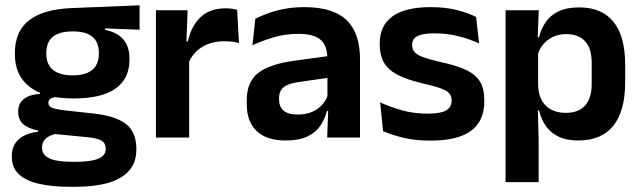

<svg xmlns="http://www.w3.org/2000/svg" viewBox="-20 -530 2468 740"><path d="M264 -150.5Q152.5 -150.5 95 -194.8Q37.5 -239 37.5 -319V-326.5Q37.5 -379.5 60.5 -416.8Q83.5 -454 132.5 -475Q181.5 -496 259.5 -499L518 -509.5V-415.5L385 -420.5V-415Q416.5 -408.5 437.2 -394.2Q458 -380 468.5 -357.8Q479 -335.5 479 -304V-299.5Q479 -227 425.5 -188.8Q372 -150.5 264 -150.5ZM258 93.5H272Q311 93.5 336.5 88.2Q362 83 374.8 72.2Q387.5 61.5 387.5 44.5V43Q387.5 22 371.2 12.2Q355 2.5 319 -1L175.5 -15L205 -16.5Q186.5 -13 172.2 -6.2Q158 0.5 150 11.5Q142 22.5 142 38.5V39.5Q142 58 155 70.2Q168 82.5 194 88Q220 93.5 258 93.5ZM251 190Q180 190 129.5 178.2Q79 166.5 52.2 141Q25.5 115.5 25.5 73.5V71.5Q25.5 43 38 23.5Q50.5 4 73.5 -7.5Q96.5 -19 126.5 -22V-27Q88.5 -34.5 69.2 -51.8Q50 -69 50 -99V-99.5Q50 -120.5 59.5 -135Q69 -149.5 87.8 -158Q106.5 -166.5 134 -168V-182.5L242.5 -155.5L207.5 -156.5Q184.5 -156 175.5 -150.2Q166.5 -144.5 166.5 -134V-133.5Q166.5 -120.5 180.5 -114.8Q194.5 -109 227 -105L344.5 -92Q427 -82.5 466.2 -51.5Q505.5 -20.5 505.5 44V46.5Q505.5 96 477.5 127.8Q449.5 159.5 396.8 174.8Q344 190 269 190ZM260.5 -239.5Q294 -239.5 316.2 -249Q338.5 -258.5 349.8 -277Q361 -295.5 361 -322V-327.5Q361 -354 350 -372.2Q339 -390.5 317 -399.8Q295 -409 261.5 -409H260Q224.5 -409 202 -399.2Q179.5 -389.5 169 -371.2Q158.5 -353 158.5 -327.5V-322Q158.5 -295.5 169.8 -277Q181 -258.5 203.8 -249Q226.5 -239.5 260.5 -239.5Z M705.5 -285 673 -370.5H704Q717.5 -430 753 -464Q788.5 -498 851.5 -498Q864.5 -498 875 -496.2Q885.5 -494.5 894 -492L901 -364Q890 -367.5 875.5 -369.2Q861 -371 845 -371Q794 -371 758.2 -348.5Q722.5 -326 705.5 -285ZM581 0V-490.5H703L697.5 -340L709 -335.5V0Z M1241 0 1245.5 -120 1242 -131V-284.5L1241.5 -306.5Q1241.5 -354.5 1215.2 -377Q1189 -399.5 1129.5 -399.5Q1079 -399.5 1034.8 -386.2Q990.5 -373 953 -355.5L964 -457.5Q986 -469 1014.2 -479.2Q1042.5 -489.5 1077.5 -496Q1112.5 -502.5 1153 -502.5Q1213 -502.5 1254.5 -488.2Q1296 -474 1320.8 -447.5Q1345.5 -421 1356.5 -384.2Q1367.5 -347.5 1367.5 -303V0ZM1080.5 11.5Q1007.5 11.5 969.2 -25Q931 -61.5 931 -129V-143Q931 -214.5 975 -248.8Q1019 -283 1114.5 -296L1253.5 -315L1261 -232.5L1133 -214Q1091 -208.5 1073.2 -194Q1055.5 -179.5 1055.5 -151.5V-146.5Q1055.5 -119 1072.8 -103.8Q1090 -88.5 1127 -88.5Q1160 -88.5 1183.5 -99Q1207 -109.5 1222.2 -126.8Q1237.5 -144 1244 -165.5L1262 -102H1240Q1232 -70.5 1214.2 -44.8Q1196.5 -19 1164.5 -3.8Q1132.5 11.5 1080.5 11.5Z M1639 12Q1580 12 1534.2 0.8Q1488.5 -10.5 1456.5 -24.5L1445 -135.5Q1483 -118 1528.8 -105Q1574.5 -92 1629.5 -92Q1677.5 -92 1699 -104.2Q1720.5 -116.5 1720.5 -141V-144Q1720.5 -160.5 1710.8 -171Q1701 -181.5 1676.5 -190.2Q1652 -199 1607.5 -209Q1546 -223.5 1510.2 -242.8Q1474.5 -262 1459 -290.2Q1443.5 -318.5 1443.5 -358V-362.5Q1443.5 -432 1493 -467.2Q1542.5 -502.5 1639.5 -502.5Q1697 -502.5 1741.2 -491.2Q1785.5 -480 1815 -464.5L1826.5 -362.5Q1791.5 -379 1748 -390.2Q1704.5 -401.5 1654.5 -401.5Q1622 -401.5 1603.2 -396.2Q1584.5 -391 1576.5 -381.5Q1568.5 -372 1568.5 -358.5V-356Q1568.5 -341 1577.2 -330Q1586 -319 1609.5 -310.2Q1633 -301.5 1675.5 -291.5Q1737.5 -278.5 1775 -261Q1812.5 -243.5 1829.5 -216.2Q1846.5 -189 1846.5 -145V-139Q1846.5 -63 1795 -25.5Q1743.5 12 1639 12Z M2208.5 11.5Q2164.5 11.5 2134 -2.8Q2103.5 -17 2084.8 -43Q2066 -69 2058 -104H2021.5L2054 -202Q2055 -167 2068.2 -143Q2081.5 -119 2105.2 -107Q2129 -95 2161 -95Q2209.5 -95 2235 -123.2Q2260.5 -151.5 2260.5 -207V-287.5Q2260.5 -342.5 2235.5 -370.5Q2210.5 -398.5 2161.5 -398.5Q2133.5 -398.5 2111 -387.8Q2088.5 -377 2073.5 -359Q2058.5 -341 2052 -317.5L2022 -386.5H2057.5Q2065.5 -418.5 2083.2 -444.8Q2101 -471 2132.8 -486.2Q2164.5 -501.5 2213 -501.5Q2299.5 -501.5 2344.5 -445.8Q2389.5 -390 2389.5 -281V-213Q2389.5 -103 2344.2 -45.8Q2299 11.5 2208.5 11.5ZM1928.5 172V-490.5H2056.5L2051.5 -366L2054 -343.5V-147L2052.5 -124L2056 10.5V172Z"/></svg>

Font: Anek Latin SemiBold
Style: Regular
Weight: 600
Designer: Yesha Goshar
Foundry: Ek Type
Version: Version 1.003